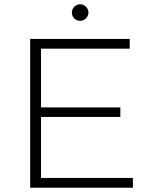

<svg xmlns="http://www.w3.org/2000/svg" viewBox="-20 -883 709 903"><path d="M122 0H605V-46H173V-333H546V-378H173V-654H590V-700H122ZM318 -824C318 -803 334 -785 357 -785C378 -785 396 -803 396 -824C396 -845 378 -863 357 -863C336 -863 318 -845 318 -824Z"/></svg>

Font: Montserrat Light
Style: Regular
Weight: 300
Designer: Julieta Ulanovsky
Foundry: Julieta Ulanovsky
Version: Version 7.200